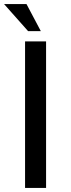

<svg xmlns="http://www.w3.org/2000/svg" viewBox="-21 -930 351 950"><path d="M-1 -910 118 -776H181L110 -910ZM103 -725V0H207V-725Z"/></svg>

Font: Reem Kufi
Style: Regular
Weight: 400
Designer: Khaled Hosny
Version: Version 0.007